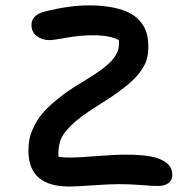

<svg xmlns="http://www.w3.org/2000/svg" viewBox="-20 -700 682 709"><path d="M235.8 -11.2Q85 -11.2 85 -143.1Q85 -165.5 88.6 -185.1Q92.3 -204.6 104.5 -231Q116.7 -257.3 137.5 -282Q158.2 -306.6 195.6 -336.7Q232.9 -366.7 284.2 -397Q330.6 -424.8 358.6 -446Q386.7 -467.3 400.1 -485.6Q413.6 -503.9 417 -518.1Q420.4 -532.2 418.9 -551.8Q386.7 -569.8 323.2 -569.8Q276.4 -569.8 226.1 -560.8Q175.8 -551.8 163.1 -551.8Q136.2 -551.8 116.2 -566.4Q96.2 -581.1 96.2 -607.9Q96.2 -625.5 108.4 -638.4Q120.6 -651.4 145 -657.2Q235.8 -680.2 308.1 -680.2Q359.4 -680.2 398.7 -671.9Q438 -663.6 462.2 -650.1Q486.3 -636.7 501.5 -616.7Q516.6 -596.7 522.2 -575.4Q527.8 -554.2 527.8 -528.8Q527.8 -500.5 521.5 -479.2Q515.1 -458 495.6 -431.9Q476.1 -405.8 438.2 -376.2Q400.4 -346.7 339.8 -309.1Q305.7 -287.6 281 -269.3Q256.3 -251 240.5 -234.6Q224.6 -218.3 215.3 -205.1Q206.1 -191.9 201.7 -176.8Q197.3 -161.6 196.3 -149.9Q195.3 -138.2 195.8 -121.1Q210.9 -118.2 242.2 -118.2Q269 -118.2 335.9 -123.5Q402.8 -128.9 444.8 -128.9Q500 -128.9 536.4 -122.3Q572.8 -115.7 594.5 -98.9Q616.2 -82 616.2 -54.2Q616.2 -34.7 602.1 -23.9Q587.9 -13.2 562 -13.2Q543.5 -13.2 502 -16.6Q460.4 -20 418.9 -20Q383.8 -20 322.3 -15.6Q260.7 -11.2 235.8 -11.2Z"/></svg>

Font: Shantell Sans Irregular
Style: Regular
Weight: 500
Designer: Stephen Nixon, Anya Danilova, Shantell Martin
Foundry: Arrow Type
Version: Version 1.006;[9816181b4]